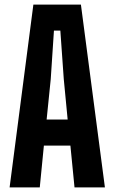

<svg xmlns="http://www.w3.org/2000/svg" viewBox="-20 -820 499 840"><path d="M22 0 126 -800H334L439 0H306L288 -183H172L154 0ZM184 -297H276L259 -474L244 -686H216L202 -474Z"/></svg>

Font: Big Shoulders Display ExtraBold
Style: Regular
Weight: 800
Designer: Patric King
Foundry: XO Type Co
Version: Version 1.000; ttfautohint (v1.8.2)